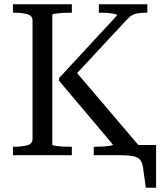

<svg xmlns="http://www.w3.org/2000/svg" viewBox="-20 -730 760 903"><path d="M41 0V-40H50Q85 -40 109 -47Q133 -54 133 -76V-634Q133 -656 109 -663Q85 -670 50 -670H41V-710H318V-670H309Q295 -670 280.5 -669.5Q266 -669 253.5 -667.5Q241 -666 233.5 -664.5Q226 -663 226 -660V-50Q226 -47 233.5 -45.5Q241 -44 253.5 -42.5Q266 -41 280.5 -40.5Q295 -40 309 -40H318V0ZM421 0V-40H432Q448 -40 466.5 -41Q485 -42 498 -44.5Q511 -47 511 -50L258 -350V-363L531 -658Q531 -662 519 -664.5Q507 -667 490.5 -668.5Q474 -670 457 -670H445V-710H673V-670H661Q640 -670 625 -667Q610 -664 599 -657Q588 -650 575 -636L322 -364L324 -408L636 -42V0ZM545 0H525V-48H714V153H666L652 54Q648 31 637 19.5Q626 8 603.5 4Q581 0 545 0Z"/></svg>

Font: Roboto Serif 72pt
Style: Regular
Weight: 400
Designer: Greg Gazdowicz
Foundry: Commercial Type
Version: Version 1.008